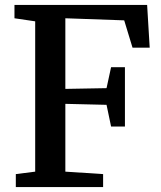

<svg xmlns="http://www.w3.org/2000/svg" viewBox="-20 -763 658 783"><path d="M123.5 -63V-676L39 -688.5V-743H580L590.5 -568.5H520.5L486.5 -680L246.5 -688.5V-400.5L414.5 -403.5L433 -489H489.5V-247H433L414.5 -335.5L246.5 -339.5V-63L400.5 -53V0H44.5V-53Z"/></svg>

Font: Merriweather 20pt SemiBold
Style: Regular
Weight: 600
Version: Version 2.100